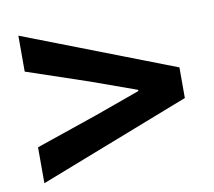

<svg xmlns="http://www.w3.org/2000/svg" viewBox="-62 -698 714 642"><g transform="rotate(-10 295.0 -376.5)"><path d="M39 -126V-248L249 -320L402 -375V-379L249 -434L39 -505V-627L551 -429V-325Z"/></g></svg>

Font: Noto Sans KR
Style: Bold
Weight: 700
Designer: Ryoko NISHIZUKA  (kana, bopomofo & ideographs); Paul D. Hunt (Latin, Greek & Cyrillic); Sandoll Communications , Soo-you
Foundry: Adobe
Version: Version 2.004-H2;hotconv 1.0.118;makeotfexe 2.5.65603